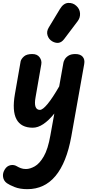

<svg xmlns="http://www.w3.org/2000/svg" viewBox="-34 -872 600 1320"><path d="M191.5 6Q110.5 6 79.5 -51.8Q48.5 -109.5 68.5 -225L108 -451Q112 -467 130.5 -483.8Q149 -500.5 188 -500.5Q222 -500.5 238.2 -478.2Q254.5 -456 250 -430.5L210.5 -203.5Q202.5 -160 210.2 -138.2Q218 -116.5 240.5 -116.5Q259.5 -116.5 293.2 -157.2Q327 -198 373 -278L402 -440.5Q403 -449 410.8 -463.2Q418.5 -477.5 436.2 -489Q454 -500.5 484 -500.5Q518 -500.5 534.2 -482Q550.5 -463.5 545 -432L456 67.5Q423.5 246.5 347.8 337.5Q272 428.5 154 428.5Q102.5 428.5 66 413.8Q29.5 399 13.5 387.5Q-9 371.5 -13 344.2Q-17 317 0 291Q14.5 268.5 38.8 263.5Q63 258.5 85.5 273Q94.5 278.5 109.5 284.2Q124.5 290 144.5 290Q172.5 290 205.2 271.5Q238 253 267 203Q296 153 312.5 58L339.5 -91.5Q301 -43.5 263.8 -18.8Q226.5 6 191.5 6ZM324 -588.5Q301 -602.5 292.8 -628.8Q284.5 -655 301 -682.5L378 -810Q402 -850 434.8 -851.8Q467.5 -853.5 490.5 -832Q514 -811 516.2 -781Q518.5 -751 500 -726.5L407.5 -604Q389 -579.5 367.2 -577.5Q345.5 -575.5 324 -588.5Z"/></svg>

Font: Edu VIC WA NT Hand
Style: Regular
Weight: 400
Designer: Tina and Corey Anderson, Eben Sorkin, Mirko Velimirovic
Foundry: Google for Education
Version: Version 1.000